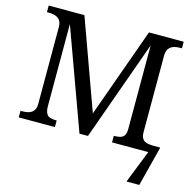

<svg xmlns="http://www.w3.org/2000/svg" viewBox="-128 -844 1194 1184"><g transform="rotate(15 469.0 -252.0)"><path d="M805.2 -109.9Q805.2 -79.1 820.8 -62.5Q836.4 -45.9 888.2 -45.9H928.2V-41L863.8 210H782.2L865.2 0H633.8V-42H637.2Q679.7 -42 694.3 -57.1Q709 -72.3 709 -105V-639.2L480 0H425.8L193.8 -637.2V-113.8Q193.8 -76.2 208 -59.1Q222.2 -42 266.1 -42H269V0H38.1V-42H50.8Q132.8 -42 132.8 -108.9V-604Q132.8 -671.9 50.8 -671.9H38.1V-713.9H266.1L473.1 -142.1L678.2 -713.9H899.9V-671.9H887.2Q805.2 -671.9 805.2 -600.1Z"/></g></svg>

Font: Noto Serif
Style: Regular
Weight: 400
Designer: Monotype Design team
Foundry: Monotype Imaging Inc.
Version: Version 1.02